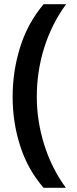

<svg xmlns="http://www.w3.org/2000/svg" viewBox="-20 -734 364 912"><path d="M40 -273.9C40 -193.4 51.8 -115.7 75.7 -41.5C99.1 32.7 136.2 99.1 187 158.2H293C247.6 96.2 213.4 27.8 189.9 -47.4C166.5 -122.1 154.8 -197.8 154.8 -274.9C154.8 -433.6 202.1 -588.9 293.9 -713.9H187C136.2 -653.3 99.1 -585.4 75.7 -509.8C51.8 -434.1 40 -355.5 40 -273.9Z"/></svg>

Font: Noto Reveo Sans
Style: Regular
Weight: 600
Designer: Monotype Design Team
Foundry: Monotype Imaging Inc.
Version: Version 2.007